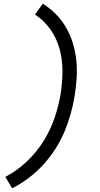

<svg xmlns="http://www.w3.org/2000/svg" viewBox="-20 -861 540 1042"><path d="M46 161 9 99Q72 66 125 16Q178 -34 215.5 -94Q253 -154 275.5 -219.5Q298 -285 309 -351Q319 -414 319 -476.5Q319 -539 303 -596.5Q287 -654 253 -702Q219 -750 170 -782L212 -841Q251 -817 283 -784.5Q315 -752 338 -712.5Q361 -673 375 -628Q389 -583 394 -535.5Q399 -488 396 -438.5Q393 -389 385 -340Q377 -291 363 -241.5Q349 -192 329 -144.5Q309 -97 280 -52Q251 -7 215 32.5Q179 72 136 104.5Q93 137 46 161Z"/></svg>

Font: Iosevka Term Curly Oblique
Style: Regular
Weight: 400
Italic angle: -9°
Designer: Belleve Invis
Foundry: Belleve Invis
Version: Version 32.3.0